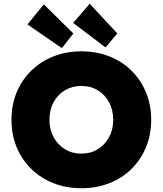

<svg xmlns="http://www.w3.org/2000/svg" viewBox="-20 -991 865 1021"><path d="M413 10Q332 10 264 -17Q196 -44 146 -93Q96 -142 68.5 -208.5Q41 -275 41 -354Q41 -433 68.5 -499.5Q96 -566 146 -615Q196 -664 264 -691Q332 -718 413 -718Q494 -718 562 -691Q630 -664 679.5 -615Q729 -566 756.5 -499.5Q784 -433 784 -354Q784 -275 756.5 -208.5Q729 -142 679.5 -93Q630 -44 562 -17Q494 10 413 10ZM413 -174Q462 -174 500 -197.5Q538 -221 560 -261.5Q582 -302 582 -354Q582 -406 560 -447Q538 -488 500 -511Q462 -534 413 -534Q364 -534 325.5 -511Q287 -488 265 -447.5Q243 -407 243 -354Q243 -302 265 -261.5Q287 -221 325.5 -197.5Q364 -174 413 -174ZM541 -739 369 -869 457 -971 604 -813ZM309 -735 126 -861 213 -968 370 -813Z"/></svg>

Font: Lexend Deca ExtraBold
Style: Regular
Weight: 800
Designer: Bonnie Shaver-Troup, Thomas Jockin
Foundry: Lexend
Version: Version 1.008; ttfautohint (v1.8.4.7-5d5b)